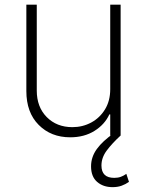

<svg xmlns="http://www.w3.org/2000/svg" viewBox="-20 -565 612 800"><path d="M439.3 -193.5V-545.5H482.6V0H439.3V-88.4H435.7Q416.5 -46.5 373.8 -19.7Q331 7.1 272.7 7.1Q192.5 7.1 141.2 -44.6Q89.8 -96.2 89.8 -185.7V-545.5H133.2V-187.5Q133.2 -119.3 174.7 -77.2Q216.3 -35.2 281.6 -35.2Q324.2 -35.2 360.1 -54.5Q396 -73.9 417.6 -109.4Q439.3 -144.9 439.3 -193.5ZM448.9 214.8Q409.8 214.8 384.6 192.8Q359.4 170.8 359.4 128.2Q359.4 89.1 383.5 55.8Q407.7 22.4 454.5 -9.9L482.2 0Q447.1 32.3 424.9 62Q402.7 91.6 402.7 124.6Q402.7 176.1 456 176.1Q471.6 176.1 483.5 171.7Q495.4 167.3 506.4 159.4L517.4 192.8Q503.2 202.8 486.7 208.8Q470.2 214.8 448.9 214.8Z"/></svg>

Font: Inter Extra Light BETA
Style: Regular
Weight: 200
Designer: Rasmus Andersson
Foundry: rsms
Version: Version 3.011;git-f93a4a705